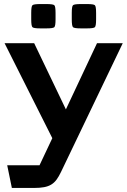

<svg xmlns="http://www.w3.org/2000/svg" viewBox="-20 -713 628 947"><path d="M38.5 214 15.5 102H175Q175 102 175 102Q175 102 175 102L238 -31.5L2.5 -500H148.5L305 -173.5L458.5 -500H585.5L281 135Q270 158 258.8 173.2Q247.5 188.5 232.5 197.5Q217.5 206.5 197.2 210.2Q177 214 149 214ZM134 -618V-649Q134 -681.5 140 -687.2Q146 -693 179 -693H209Q242 -693 248 -687.2Q254 -681.5 254 -649V-618Q254 -585 248 -579Q242 -573 209 -573H179Q146 -573 140 -579Q134 -585 134 -618ZM334 -618V-649Q334 -681.5 340 -687.2Q346 -693 379 -693H409Q442 -693 448 -687.2Q454 -681.5 454 -649V-618Q454 -585 448 -579Q442 -573 409 -573H379Q346 -573 340 -579Q334 -585 334 -618Z"/></svg>

Font: Science Gothic
Style: Regular
Weight: 400
Designer: Thomas Phinney, Vassil Kateliev, Brandon Buerkle
Foundry: Font Detective LLC
Version: Version 1.018